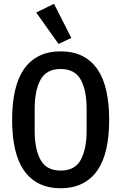

<svg xmlns="http://www.w3.org/2000/svg" viewBox="-20 -981 640 1013"><path d="M171 -915 265 -961 356 -781 289 -749ZM44 -349Q44 -434 59 -501.5Q74 -569 105.5 -615Q137 -661 185.5 -685.5Q234 -710 300 -710Q366 -710 414.5 -685.5Q463 -661 494.5 -615Q526 -569 541 -501.5Q556 -434 556 -349Q556 -263 541 -196Q526 -129 494.5 -83Q463 -37 414.5 -12.5Q366 12 300 12Q234 12 185.5 -12.5Q137 -37 105.5 -83Q74 -129 59 -196Q44 -263 44 -349ZM437 -291V-408Q437 -504 406 -560.5Q375 -617 300 -617Q225 -617 194 -560.5Q163 -504 163 -408V-290Q163 -194 194 -137.5Q225 -81 300 -81Q375 -81 406 -137.5Q437 -194 437 -291Z"/></svg>

Font: IBM Plaex Mono Medium
Style: Regular
Weight: 500
Designer: Mike Abbink, Paul van der Laan, Pieter van Rosmalen
Foundry: Bold Monday
Version: Version 2.003